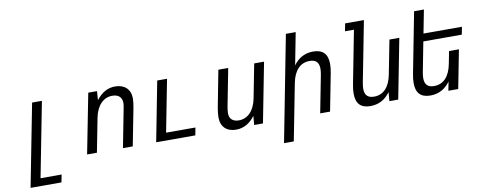

<svg xmlns="http://www.w3.org/2000/svg" viewBox="-75 -1142 4364 1731"><g transform="rotate(-10 2107.0 -276.0)"><path d="M85.9 208H368.7L382.3 138.2H189.5L322.8 -546.9H232.9Z M640.1 0H730L790 -309.1C811.5 -418.5 872.6 -481.9 955.1 -481.9C1011.7 -481.9 1043 -452.1 1043 -400.9C1043 -386.7 1040.5 -369.1 1035.6 -346.2C1035.2 -342.8 1034.7 -340.8 1034.2 -339.4L968.3 0H1058.1L1124 -338.9C1130.4 -372.6 1134.3 -404.3 1134.3 -426.8C1134.3 -510.3 1079.6 -560.1 994.1 -560.1C927.2 -560.1 872.1 -529.8 821.3 -464.8L827.1 -546.9H747.1Z M1272.5 0H1630.9L1644 -69.8H1375.5L1468.3 -546.9H1378.4Z M2002.9 13.2C2070.8 13.2 2128.9 -18.1 2176.3 -82L2169.9 0H2250L2356.4 -546.9H2266.1L2206.1 -237.8C2184.1 -125.5 2122.6 -64.9 2042 -64.9C1986.8 -64.9 1955.1 -93.8 1955.1 -144.5C1955.1 -161.1 1958.5 -187.5 1962.4 -208L2028.3 -546.9H1938L1873 -208C1867.2 -176.8 1864.3 -144 1864.3 -123.5C1864.3 -36.6 1917 13.2 2002.9 13.2Z M2406.2 208H2495.6L2596.2 -309.1C2618.7 -424.8 2678.7 -481.9 2761.2 -481.9C2818.8 -481.9 2846.2 -454.1 2846.2 -395C2846.2 -378.9 2843.8 -359.9 2839.8 -338.9L2773.9 0H2864.3L2930.2 -338.9C2936 -370.1 2939.5 -397.9 2939.5 -422.4C2939.5 -515.1 2895.5 -560.1 2807.1 -560.1C2732.4 -560.1 2670.9 -527.8 2626.5 -464.8L2683.6 -759.8H2593.8Z M3232.4 14.2C3308.1 14.2 3369.6 -19 3414.1 -82L3407.7 0H3488.3L3594.7 -546.9H3504.4L3443.8 -236.8C3422.4 -126 3366.2 -64 3279.8 -64C3222.2 -64 3194.3 -91.8 3194.3 -150.9C3194.3 -167.5 3196.8 -186 3200.7 -207L3308.1 -759.8H3136.2L3122.6 -689.9H3204.6L3110.8 -207C3104.5 -175.8 3101.6 -147.5 3101.6 -122.6C3101.6 -32.2 3143.1 14.2 3232.4 14.2Z M3781.7 14.2C3857.4 14.2 3918.9 -19 3963.4 -82L3947.3 0H4037.6L4106 -351.6H4015.6L3993.2 -236.8C3971.7 -126.5 3916 -64 3829.1 -64C3771.5 -64 3743.7 -91.8 3743.7 -150.9C3743.7 -167.5 3746.1 -186 3750 -207L3802.2 -477.1H4154.3L4168 -546.9H3815.9L3857.4 -759.8H3767.6L3660.2 -207C3653.8 -175.3 3650.9 -147.5 3650.9 -122.6C3650.9 -31.2 3692.9 14.2 3781.7 14.2Z"/></g></svg>

Font: Hack
Style: Oblique
Weight: 400
Italic angle: -12°
Monospace: yes
Designer: Christopher Simpkins
Foundry: Christopher Simpkins
Version: Version 2.010